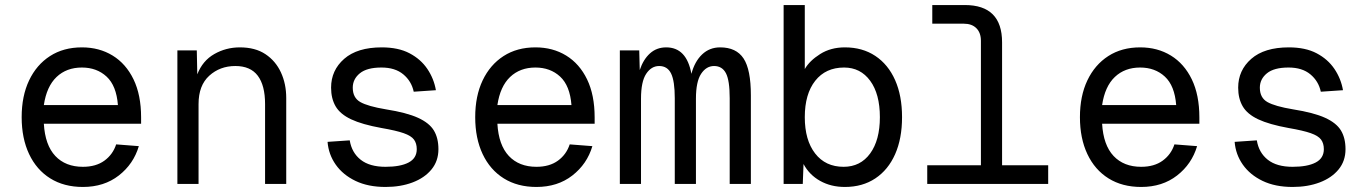

<svg xmlns="http://www.w3.org/2000/svg" viewBox="-20 -730 5440 762"><path d="M309 12Q234 12 179.5 -22Q125 -56 95.5 -118.5Q66 -181 66 -265Q66 -349 95.5 -411Q125 -473 178.5 -507.5Q232 -542 305 -542Q374 -542 427 -509.5Q480 -477 510 -415Q540 -353 540 -264V-239H154Q159 -154 199.5 -111Q240 -68 309 -68Q361 -68 394.5 -92.5Q428 -117 441 -157L531 -150Q510 -79 451.5 -33.5Q393 12 309 12ZM154 -313H448Q442 -390 403 -426Q364 -462 305 -462Q244 -462 204.5 -424.5Q165 -387 154 -313Z M684 0V-530H761L763 -435Q784 -489 830.5 -515.5Q877 -542 932 -542Q993 -542 1033.5 -515Q1074 -488 1095 -442.5Q1116 -397 1116 -341V0H1032V-317Q1032 -391 1003 -429.5Q974 -468 914 -468Q853 -468 810.5 -429.5Q768 -391 768 -317V0Z M1510 12Q1441 12 1391 -12Q1341 -36 1312.5 -76.5Q1284 -117 1280 -167L1368 -173Q1376 -124 1411.5 -96Q1447 -68 1510 -68Q1569 -68 1601.5 -85Q1634 -102 1634 -138Q1634 -161 1623 -176Q1612 -191 1582 -201.5Q1552 -212 1494 -222Q1417 -236 1373.5 -256.5Q1330 -277 1312 -308Q1294 -339 1294 -382Q1294 -451 1346 -496.5Q1398 -542 1495 -542Q1561 -542 1605.5 -518.5Q1650 -495 1676 -456.5Q1702 -418 1710 -372L1622 -366Q1613 -408 1580.5 -435Q1548 -462 1494 -462Q1436 -462 1408 -439Q1380 -416 1380 -382Q1380 -342 1410 -325Q1440 -308 1512 -296Q1594 -283 1639 -262.5Q1684 -242 1702 -212Q1720 -182 1720 -138Q1720 -91 1692.5 -57.5Q1665 -24 1617.5 -6Q1570 12 1510 12Z M2109 12Q2034 12 1979.5 -22Q1925 -56 1895.5 -118.5Q1866 -181 1866 -265Q1866 -349 1895.5 -411Q1925 -473 1978.5 -507.5Q2032 -542 2105 -542Q2174 -542 2227 -509.5Q2280 -477 2310 -415Q2340 -353 2340 -264V-239H1954Q1959 -154 1999.5 -111Q2040 -68 2109 -68Q2161 -68 2194.5 -92.5Q2228 -117 2241 -157L2331 -150Q2310 -79 2251.5 -33.5Q2193 12 2109 12ZM1954 -313H2248Q2242 -390 2203 -426Q2164 -462 2105 -462Q2044 -462 2004.5 -424.5Q1965 -387 1954 -313Z M2440 0V-530H2517L2519 -452Q2533 -494 2559.5 -518Q2586 -542 2624 -542Q2705 -542 2724 -437Q2737 -486 2766.5 -514Q2796 -542 2838 -542Q2902 -542 2931 -498Q2960 -454 2960 -352V0H2876V-340Q2876 -411 2861 -439.5Q2846 -468 2814 -468Q2783 -468 2762.5 -437Q2742 -406 2742 -338V0H2658V-340Q2658 -408 2643.5 -438Q2629 -468 2596 -468Q2565 -468 2544.5 -437Q2524 -406 2524 -338V0Z M3333 12Q3278 12 3235 -12Q3192 -36 3169 -79L3166 0H3090V-710H3174V-456Q3193 -489 3235 -515.5Q3277 -542 3333 -542Q3403 -542 3454 -508Q3505 -474 3532.5 -412Q3560 -350 3560 -265Q3560 -180 3532.5 -118Q3505 -56 3454 -22Q3403 12 3333 12ZM3328 -68Q3395 -68 3433.5 -121Q3472 -174 3472 -265Q3472 -357 3433.5 -409.5Q3395 -462 3330 -462Q3257 -462 3215.5 -409.5Q3174 -357 3174 -265Q3174 -174 3215 -121Q3256 -68 3328 -68Z M3660 0V-74H3873V-568Q3873 -600 3855 -618Q3837 -636 3805 -636H3680V-710H3809Q3957 -710 3957 -562V-74H4140V0Z M4509 12Q4434 12 4379.5 -22Q4325 -56 4295.5 -118.5Q4266 -181 4266 -265Q4266 -349 4295.5 -411Q4325 -473 4378.5 -507.5Q4432 -542 4505 -542Q4574 -542 4627 -509.5Q4680 -477 4710 -415Q4740 -353 4740 -264V-239H4354Q4359 -154 4399.5 -111Q4440 -68 4509 -68Q4561 -68 4594.5 -92.5Q4628 -117 4641 -157L4731 -150Q4710 -79 4651.5 -33.5Q4593 12 4509 12ZM4354 -313H4648Q4642 -390 4603 -426Q4564 -462 4505 -462Q4444 -462 4404.5 -424.5Q4365 -387 4354 -313Z M5110 12Q5041 12 4991 -12Q4941 -36 4912.5 -76.5Q4884 -117 4880 -167L4968 -173Q4976 -124 5011.5 -96Q5047 -68 5110 -68Q5169 -68 5201.5 -85Q5234 -102 5234 -138Q5234 -161 5223 -176Q5212 -191 5182 -201.5Q5152 -212 5094 -222Q5017 -236 4973.5 -256.5Q4930 -277 4912 -308Q4894 -339 4894 -382Q4894 -451 4946 -496.5Q4998 -542 5095 -542Q5161 -542 5205.5 -518.5Q5250 -495 5276 -456.5Q5302 -418 5310 -372L5222 -366Q5213 -408 5180.5 -435Q5148 -462 5094 -462Q5036 -462 5008 -439Q4980 -416 4980 -382Q4980 -342 5010 -325Q5040 -308 5112 -296Q5194 -283 5239 -262.5Q5284 -242 5302 -212Q5320 -182 5320 -138Q5320 -91 5292.5 -57.5Q5265 -24 5217.5 -6Q5170 12 5110 12Z"/></svg>

Font: Geist Mono
Style: Regular
Weight: 400
Monospace: yes
Designer: Basement.studio, Andrés Briganti, Mateo Zaragoza
Foundry: Basement.studio, Vercel, Andrés Briganti, Guido Ferreyra, Mateo Zaragoza
Version: Version 1.500; ttfautohint (v1.8.4.7-5d5b)